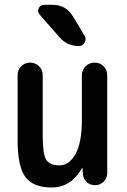

<svg xmlns="http://www.w3.org/2000/svg" viewBox="-20 -785 540 814"><path d="M198.2 9.8Q121.1 9.8 87.9 -34.2Q54.7 -78.1 54.7 -190.4V-466.8Q54.7 -489.3 70.3 -504.4Q85.9 -519.5 107.9 -519.5Q129.9 -519.5 145.5 -504.4Q161.1 -489.3 161.1 -466.8V-209Q161.1 -131.8 175.8 -107.9Q190.4 -84 232.4 -84Q273.4 -84 300.3 -132.3Q327.1 -180.7 327.1 -276.4V-465.8Q327.1 -488.3 342.8 -503.9Q358.4 -519.5 381.3 -519.5Q404.3 -519.5 419.4 -503.9Q434.6 -488.3 434.6 -465.8V-50.8Q434.6 -29.3 419.4 -14.6Q404.3 0 382.8 0Q360.4 0 346.2 -14.6Q332 -29.3 331.1 -50.8L330.1 -72.3H329.1Q327.1 -72.3 327.1 -71.3Q281.2 9.8 198.2 9.8ZM203.1 -764.6Q259.8 -764.6 289.1 -715.8L338.9 -632.8Q346.7 -619.1 338.9 -604.5Q331.1 -589.8 315.4 -589.8Q264.6 -589.8 232.4 -627L148.4 -722.7Q137.7 -734.4 144 -749.5Q150.4 -764.6 167 -764.6Z"/></svg>

Font: Rounded Mgen+ 2m medium
Style: Regular
Weight: 500
Designer: [Source Han Sans]
Ryoko NISHIZUKA  (kana & ideographs); Paul D. Hunt (Latin, Greek & Cyrillic); Wenlong ZHANG  (bopomofo
Version: Version 1.059.20150602